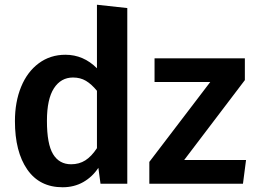

<svg xmlns="http://www.w3.org/2000/svg" viewBox="-20 -775 1076 810"><path d="M517 -741V0H404L395 -67Q370 -29 331.5 -7Q293 15 244 15Q147 15 95 -60Q43 -135 43 -264Q43 -345 69 -408.5Q95 -472 143.5 -508Q192 -544 256 -544Q332 -544 389 -487V-755ZM389 -150V-392Q366 -420 342.5 -434Q319 -448 288 -448Q237 -448 207.5 -402.5Q178 -357 178 -265Q178 -167 204 -124.5Q230 -82 280 -82Q314 -82 340 -98.5Q366 -115 389 -150ZM1013 -437 757 -100H1018L1005 0H610V-92L867 -429H632V-529H1013Z"/></svg>

Font: Fira Sans Medium
Style: Regular
Weight: 500
Designer: bBox Type GmbH & Carrois Corporate GbR & Edenspiekermann AG
Foundry: bBox Type GmbH & Carrois Corporate GbR & Edenspiekermann AG
Version: Version 4.301